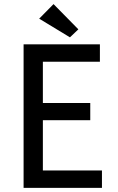

<svg xmlns="http://www.w3.org/2000/svg" viewBox="-20 -916 575 936"><path d="M95 -700H467V-615H189V-414H420V-330H189V-85H477V0H95ZM362 -773 321 -734 171 -825 241 -896Z"/></svg>

Font: Tilda Sans Medium
Style: Regular
Weight: 500
Designer: ParaType Ltd
Foundry: ParaType Ltd
Version: Version 1.009